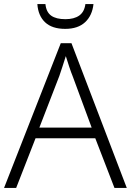

<svg xmlns="http://www.w3.org/2000/svg" viewBox="-20 -931 648 951"><path d="M547 0 452 -246H156L60 0H0L281 -717H334L608 0ZM339 -556Q333 -570 323 -600Q313 -630 306 -653Q298 -626 289 -600Q280 -574 274 -555L175 -299H434ZM443 -911Q437 -854 401.5 -821Q366 -788 303 -788Q238 -788 203.5 -820.5Q169 -853 165 -911H205Q209 -871 233.5 -853.5Q258 -836 304 -836Q347 -836 372.5 -854Q398 -872 403 -911Z"/></svg>

Font: Noto Sans Light
Style: Regular
Weight: 300
Designer: Monotype Design Team
Foundry: Monotype Imaging Inc.
Version: Version 2.007